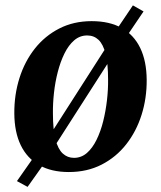

<svg xmlns="http://www.w3.org/2000/svg" viewBox="-20 -642 612 731"><path d="M85 69.5 44.5 47.5 111.5 -48 153 -101 402.5 -490.5 426 -532.5 486 -621.5 526.5 -598.5 466 -509 428 -459.5 177.5 -69 150 -22ZM329 -561.5Q397 -561.5 443.2 -535.5Q489.5 -509.5 513.8 -459.5Q538 -409.5 538.5 -338Q539 -268 519 -204.8Q499 -141.5 460.5 -92.5Q422 -43.5 366.8 -15.2Q311.5 13 242 13Q175.5 13 129.2 -13.2Q83 -39.5 59 -89.2Q35 -139 34.5 -210Q34 -281 54 -344.5Q74 -408 112.5 -456.8Q151 -505.5 205.8 -533.5Q260.5 -561.5 329 -561.5ZM312 -507Q284 -507 262.5 -488.5Q241 -470 225.5 -438.5Q210 -407 200 -368.2Q190 -329.5 185.5 -288.5Q181 -247.5 181.5 -210Q181.5 -148.5 191.2 -111.2Q201 -74 219 -57.5Q237 -41 261.5 -41Q289.5 -41 310.8 -59.5Q332 -78 347.5 -109.5Q363 -141 372.8 -180Q382.5 -219 387.2 -260Q392 -301 391.5 -339Q391.5 -400.5 382 -437.2Q372.5 -474 355 -490.5Q337.5 -507 312 -507Z"/></svg>

Font: Merriweather 36pt
Style: Bold Italic
Weight: 700
Italic angle: -7.8°
Version: Version 2.101